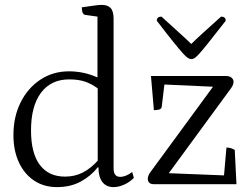

<svg xmlns="http://www.w3.org/2000/svg" viewBox="-20 -754 1028 786"><path d="M213 12Q160 12 120 -14.5Q80 -41 57.5 -89Q35 -137 35 -201Q35 -276 64.5 -335Q94 -394 145.5 -428Q197 -462 262 -462Q292 -462 321 -456Q350 -450 379 -437V-686L329 -693Q315 -695 315 -724Q350 -729 367.5 -731.5Q385 -734 396 -734Q421 -734 433 -721Q445 -708 445 -678V-65Q445 -30 472 -30Q484 -30 498 -36Q512 -42 521 -50L528 -26Q512 -9 489 1.5Q466 12 445 12Q415 12 399 -9Q383 -30 383 -69H380Q353 -34 311 -11Q269 12 213 12ZM246 -31Q287 -31 319.5 -48Q352 -65 380 -96V-392Q356 -410 329 -419.5Q302 -429 263 -429Q189 -429 148 -374.5Q107 -320 107 -220Q107 -127 143 -79Q179 -31 246 -31ZM610 0Q585 0 585 -23Q585 -33 594 -47L852 -399L653 -408L642 -316Q640 -307 629.5 -305Q619 -303 610 -303L598 -443H903Q920 -443 928 -436Q936 -429 936 -419Q936 -407 926 -393L671 -45L897 -36L907 -150Q916 -150 925 -147.5Q934 -145 941 -140L948 0ZM763 -512Q757 -512 749.5 -516.5Q742 -521 728.5 -536Q715 -551 689.5 -582.5Q664 -614 622 -669Q622 -686 641 -686Q688 -643 717.5 -616.5Q747 -590 763 -574Q779 -590 808 -616.5Q837 -643 885 -686Q904 -686 904 -669Q861 -614 836 -582.5Q811 -551 797.5 -536Q784 -521 777 -516.5Q770 -512 763 -512Z"/></svg>

Font: Petrona Light
Style: Regular
Weight: 300
Designer: Ringo R. Seeber
Foundry: Ringo R. Seeber
Version: Version 2.001; ttfautohint (v1.8.3)